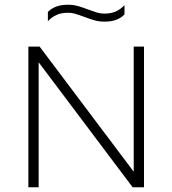

<svg xmlns="http://www.w3.org/2000/svg" viewBox="-20 -792 729 812"><path d="M100 0V-595H147.5L558.5 -48.5H545.5V-595H589V0H541L130 -546.5H143.5V0ZM421.5 -700.5Q398 -700.5 377.2 -706.8Q356.5 -713 337 -720.5Q319 -727 302 -732.5Q285 -738 267 -738Q240 -738 220 -729.2Q200 -720.5 182.5 -702.5V-741.5Q197 -756.5 218 -764.2Q239 -772 267.5 -772Q291 -772 312 -765.8Q333 -759.5 352 -752Q370 -745.5 387 -740Q404 -734.5 422 -734.5Q449 -734.5 469 -743.2Q489 -752 506.5 -770V-731Q492 -716 471.2 -708.2Q450.5 -700.5 421.5 -700.5Z"/></svg>

Font: Encode Sans SC SemiExpanded ExtraLight
Style: Regular
Weight: 250
Width: 6
Designer: Multiple Designers
Foundry: Impallari Type
Version: Version 3.002